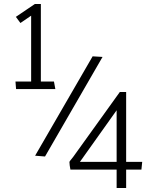

<svg xmlns="http://www.w3.org/2000/svg" viewBox="-20 -785 768 968"><path d="M259 -336H61L58 -374H137V-706L83 -669L60 -700L156 -765H186V-374H252ZM497 -498 207 4 157 0 447 -501ZM693 70H616V163H568V70H335Q333 61 331.5 49.5Q330 38 330 31Q334 24 339.5 18Q345 12 349 6L584 -321H616V31H697ZM383 31H568V-229Q522 -164 475.5 -99Q429 -34 383 31Z"/></svg>

Font: Palanquin ExtraLight
Style: Regular
Weight: 275
Designer: Pria Ravichandran
Version: Version 1.001